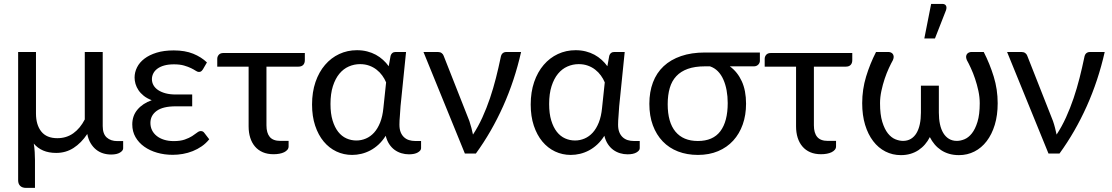

<svg xmlns="http://www.w3.org/2000/svg" viewBox="-20 -766 5548 958"><path d="M594.5 -62V-26Q594.5 -14.5 578.8 -4.8Q563 5 534.5 5Q513.5 5 494.2 -1Q475 -7 459.2 -19.8Q443.5 -32.5 432 -51.8Q420.5 -71 415.5 -97.5Q385.5 -52.5 347 -27.8Q308.5 -3 260.5 -3Q223 -3 195.2 -15Q167.5 -27 148.5 -49.5Q152 -28.5 153.2 -7.2Q154.5 14 154.5 32V171.5H110Q91 171.5 80.8 161.5Q70.5 151.5 70.5 133.5V-506.5H159.5V-200Q159.5 -143 186 -109.8Q212.5 -76.5 266 -76.5Q311.5 -76.5 345.8 -101Q380 -125.5 403 -170V-506.5H492.5V-137Q492.5 -98 512.5 -80Q532.5 -62 565.5 -62Z M1024 -71Q1007.5 -50.5 986.5 -36Q965.5 -21.5 941.8 -12Q918 -2.5 892.5 2Q867 6.5 842 6.5Q800.5 6.5 764 -4Q727.5 -14.5 699.8 -34.2Q672 -54 656 -82Q640 -110 640 -145Q640 -188.5 666 -219.2Q692 -250 737 -266Q713.5 -275 697.2 -288Q681 -301 671 -316Q661 -331 656.2 -347.2Q651.5 -363.5 651.5 -379Q651.5 -405.5 663.8 -430Q676 -454.5 700.5 -473.2Q725 -492 761.5 -503.2Q798 -514.5 847 -514.5Q903 -514.5 943.8 -498Q984.5 -481.5 1012.5 -454.5L992.5 -420Q987 -412 982.8 -409.5Q978.5 -407 972 -407Q965.5 -407 956.5 -413Q947.5 -419 933.2 -426Q919 -433 898.2 -439Q877.5 -445 848 -445Q820 -445 799.5 -439.2Q779 -433.5 765.2 -423.2Q751.5 -413 744.8 -399.5Q738 -386 738 -371Q738 -354.5 746 -340.5Q754 -326.5 769.5 -316.2Q785 -306 807 -300.2Q829 -294.5 857 -294.5H939V-235.5H857Q793 -235.5 761.8 -212.8Q730.5 -190 730.5 -152.5Q730.5 -133 738.5 -116.5Q746.5 -100 761.8 -87.8Q777 -75.5 798.5 -68.8Q820 -62 847 -62Q880 -62 902 -69.8Q924 -77.5 938.8 -87Q953.5 -96.5 963.2 -104.2Q973 -112 982 -112Q993 -112 999 -103.5Z M1501 -466Q1501 -450.5 1492.8 -442Q1484.5 -433.5 1469 -433.5H1309.5V-140.5Q1309.5 -102.5 1326 -82.8Q1342.5 -63 1379 -63H1420V-35.5Q1420 -26 1414 -18.8Q1408 -11.5 1397.8 -6.5Q1387.5 -1.5 1374 1Q1360.5 3.5 1345 3.5Q1314.5 3.5 1291.2 -6.5Q1268 -16.5 1252.2 -35Q1236.5 -53.5 1228.5 -79Q1220.5 -104.5 1220.5 -135.5V-433.5H1064V-472.5Q1064 -484 1071.8 -492.8Q1079.5 -501.5 1094.5 -501.5H1501Z M1906.5 -355Q1899 -373 1887.2 -389.2Q1875.5 -405.5 1859.2 -418.2Q1843 -431 1822.2 -438.5Q1801.5 -446 1776.5 -446Q1747 -446 1720.2 -434.2Q1693.5 -422.5 1673.2 -398Q1653 -373.5 1641 -336Q1629 -298.5 1629 -247Q1629 -199 1639.5 -164.8Q1650 -130.5 1667.5 -108.2Q1685 -86 1708.5 -75.5Q1732 -65 1758 -65Q1783 -65 1805.8 -74.8Q1828.5 -84.5 1846.5 -104.2Q1864.5 -124 1876.8 -154.8Q1889 -185.5 1893 -227.5ZM2081 -62.5V-26.5Q2081 -15 2065 -5.5Q2049 4 2020.5 4Q2001 4 1982.8 -1.5Q1964.5 -7 1949 -18.2Q1933.5 -29.5 1922 -47Q1910.5 -64.5 1904.5 -88.5Q1888.5 -63 1869 -45Q1849.5 -27 1827.8 -15.5Q1806 -4 1783 1.5Q1760 7 1737 7Q1695 7 1658.5 -10.2Q1622 -27.5 1595 -60Q1568 -92.5 1552.5 -139Q1537 -185.5 1537 -244.5Q1537 -306.5 1554.2 -356.8Q1571.5 -407 1601.8 -442.2Q1632 -477.5 1672.8 -496.5Q1713.5 -515.5 1761 -515.5Q1788 -515.5 1811.8 -509.5Q1835.5 -503.5 1855.2 -492.8Q1875 -482 1891.2 -467.2Q1907.5 -452.5 1919.5 -435.5L1929 -488Q1935 -506.5 1953 -506.5H2006L1978.5 -236Q1977.5 -211.5 1975.2 -187.8Q1973 -164 1973 -144Q1973 -122 1979 -106.8Q1985 -91.5 1995.8 -81.5Q2006.5 -71.5 2020.8 -67Q2035 -62.5 2051.5 -62.5Z M2580 -506.5Q2548 -364.5 2490.5 -236.2Q2433 -108 2354.5 0H2299.5L2093 -506.5H2166Q2176.5 -506.5 2183.8 -501Q2191 -495.5 2193.5 -488L2322 -162Q2328 -144.5 2332.2 -127.8Q2336.5 -111 2340 -94.5Q2366 -134 2387 -180.2Q2408 -226.5 2424.8 -276Q2441.5 -325.5 2454.5 -376.8Q2467.5 -428 2478 -478.5Q2480.5 -494 2488 -500.2Q2495.5 -506.5 2505.5 -506.5Z M2997.5 -355Q2990 -373 2978.2 -389.2Q2966.5 -405.5 2950.2 -418.2Q2934 -431 2913.2 -438.5Q2892.5 -446 2867.5 -446Q2838 -446 2811.2 -434.2Q2784.5 -422.5 2764.2 -398Q2744 -373.5 2732 -336Q2720 -298.5 2720 -247Q2720 -199 2730.5 -164.8Q2741 -130.5 2758.5 -108.2Q2776 -86 2799.5 -75.5Q2823 -65 2849 -65Q2874 -65 2896.8 -74.8Q2919.5 -84.5 2937.5 -104.2Q2955.5 -124 2967.8 -154.8Q2980 -185.5 2984 -227.5ZM3172 -62.5V-26.5Q3172 -15 3156 -5.5Q3140 4 3111.5 4Q3092 4 3073.8 -1.5Q3055.5 -7 3040 -18.2Q3024.5 -29.5 3013 -47Q3001.5 -64.5 2995.5 -88.5Q2979.5 -63 2960 -45Q2940.5 -27 2918.8 -15.5Q2897 -4 2874 1.5Q2851 7 2828 7Q2786 7 2749.5 -10.2Q2713 -27.5 2686 -60Q2659 -92.5 2643.5 -139Q2628 -185.5 2628 -244.5Q2628 -306.5 2645.2 -356.8Q2662.5 -407 2692.8 -442.2Q2723 -477.5 2763.8 -496.5Q2804.5 -515.5 2852 -515.5Q2879 -515.5 2902.8 -509.5Q2926.5 -503.5 2946.2 -492.8Q2966 -482 2982.2 -467.2Q2998.5 -452.5 3010.5 -435.5L3020 -488Q3026 -506.5 3044 -506.5H3097L3069.5 -236Q3068.5 -211.5 3066.2 -187.8Q3064 -164 3064 -144Q3064 -122 3070 -106.8Q3076 -91.5 3086.8 -81.5Q3097.5 -71.5 3111.8 -67Q3126 -62.5 3142.5 -62.5Z M3497 -435Q3447.5 -435 3412.2 -422.5Q3377 -410 3354.5 -386Q3332 -362 3321.8 -326.8Q3311.5 -291.5 3311.5 -246Q3311.5 -156 3350.2 -109.2Q3389 -62.5 3462 -62.5Q3537.5 -62.5 3574.2 -111.2Q3611 -160 3611 -252Q3611 -285 3605.5 -315Q3600 -345 3589.2 -369.2Q3578.5 -393.5 3561.8 -410.5Q3545 -427.5 3522.5 -435ZM3771.5 -504V-462Q3771.5 -457.5 3769.5 -452.8Q3767.5 -448 3763.8 -444Q3760 -440 3754.5 -437.5Q3749 -435 3742 -435H3621.5Q3660 -407 3681.2 -360.5Q3702.5 -314 3702.5 -248.5Q3702.5 -192 3686 -145.2Q3669.5 -98.5 3638.5 -64.5Q3607.5 -30.5 3563 -11.8Q3518.5 7 3462.5 7Q3408 7 3363.2 -10.2Q3318.5 -27.5 3286.8 -60.5Q3255 -93.5 3237.5 -140.8Q3220 -188 3220 -248Q3220 -307.5 3238 -355Q3256 -402.5 3291.2 -435.5Q3326.5 -468.5 3378.2 -486.2Q3430 -504 3497 -504Z M4232.5 -466Q4232.5 -450.5 4224.2 -442Q4216 -433.5 4200.5 -433.5H4041V-140.5Q4041 -102.5 4057.5 -82.8Q4074 -63 4110.5 -63H4151.5V-35.5Q4151.5 -26 4145.5 -18.8Q4139.5 -11.5 4129.2 -6.5Q4119 -1.5 4105.5 1Q4092 3.5 4076.5 3.5Q4046 3.5 4022.8 -6.5Q3999.5 -16.5 3983.8 -35Q3968 -53.5 3960 -79Q3952 -104.5 3952 -135.5V-433.5H3795.5V-472.5Q3795.5 -484 3803.2 -492.8Q3811 -501.5 3826 -501.5H4232.5Z M4888.5 -506.5Q4918.5 -448 4938.2 -384Q4958 -320 4958 -251Q4958 -191 4943.5 -143.2Q4929 -95.5 4903.2 -61.8Q4877.5 -28 4842 -10Q4806.5 8 4765 8Q4738 8 4715.8 1.5Q4693.5 -5 4675.5 -17Q4657.5 -29 4643.5 -45.5Q4629.5 -62 4619.5 -82Q4609.5 -62 4595.2 -45.5Q4581 -29 4563 -17Q4545 -5 4523 1.5Q4501 8 4475 8Q4433.5 8 4398 -10Q4362.5 -28 4336.8 -61.8Q4311 -95.5 4296.5 -143.2Q4282 -191 4282 -251Q4282 -320 4301.5 -384Q4321 -448 4351 -506.5H4414.5Q4419 -506.5 4424.8 -504.2Q4430.5 -502 4434.2 -497.2Q4438 -492.5 4439 -485Q4440 -477.5 4435.5 -466.5Q4426.5 -450.5 4415.2 -426.2Q4404 -402 4394.2 -373Q4384.5 -344 4377.8 -312.5Q4371 -281 4371 -251Q4371 -194.5 4382.2 -158Q4393.5 -121.5 4410.2 -100.5Q4427 -79.5 4447.2 -71.2Q4467.5 -63 4485.5 -63Q4508 -63 4525 -73.2Q4542 -83.5 4553 -102Q4564 -120.5 4569.5 -146.5Q4575 -172.5 4575 -204V-338.5H4664.5V-204Q4664.5 -172.5 4670 -146.5Q4675.5 -120.5 4686.8 -102Q4698 -83.5 4715 -73.2Q4732 -63 4754.5 -63Q4772.5 -63 4792.5 -71.2Q4812.5 -79.5 4829.2 -100.5Q4846 -121.5 4857.2 -158Q4868.5 -194.5 4868.5 -251Q4868.5 -281 4861.8 -312.5Q4855 -344 4845.2 -373Q4835.5 -402 4824.2 -426.2Q4813 -450.5 4804 -466.5Q4799.5 -477.5 4800.5 -485Q4801.5 -492.5 4805.5 -497.2Q4809.5 -502 4815.2 -504.2Q4821 -506.5 4825.5 -506.5ZM4592 -574 4626 -746.5H4681.5Q4695 -746.5 4700 -737.8Q4705 -729 4700 -714.5L4645 -574Z M5492 -506.5Q5460 -364.5 5402.5 -236.2Q5345 -108 5266.5 0H5211.5L5005 -506.5H5078Q5088.5 -506.5 5095.8 -501Q5103 -495.5 5105.5 -488L5234 -162Q5240 -144.5 5244.2 -127.8Q5248.5 -111 5252 -94.5Q5278 -134 5299 -180.2Q5320 -226.5 5336.8 -276Q5353.5 -325.5 5366.5 -376.8Q5379.5 -428 5390 -478.5Q5392.5 -494 5400 -500.2Q5407.5 -506.5 5417.5 -506.5Z"/></svg>

Font: Lato-Regular
Style: Regular
Weight: 400
Designer: Lukasz Dziedzic with Adam Twardoch and Botio Nikoltchev
Foundry: tyPoland Lukasz Dziedzic
Version: Version 2.015; 2015-08-06; http://www.latofonts.com/